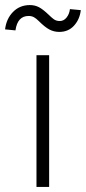

<svg xmlns="http://www.w3.org/2000/svg" viewBox="-69 -738 339 758"><path d="M75 0V-520H125V0ZM165 -612Q144 -612 126 -621.5Q108 -631 84 -655Q74 -665 65 -670Q56 -675 44 -675Q0 -675 -8 -618L-49 -622Q-44 -664 -17.5 -691Q9 -718 49 -718Q68 -718 84 -710Q100 -702 124 -679Q134 -669 143.5 -662Q153 -655 167 -655Q183 -655 194 -669Q205 -683 207 -702L250 -698Q246 -662 223.5 -637Q201 -612 165 -612Z"/></svg>

Font: Lexend ExtraLight
Style: Regular
Weight: 200
Designer: Bonnie Shaver-Troup, Thomas Jockin
Foundry: Lexend
Version: Version 1.007; ttfautohint (v1.8.3)